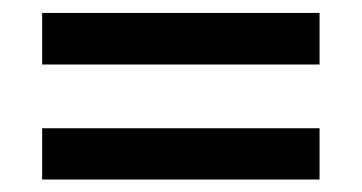

<svg xmlns="http://www.w3.org/2000/svg" viewBox="-20 -480 572 303"><path d="M484.3 -196.7H46.5V-277.6H484.3ZM484.3 -378.2H46.5V-459.6H484.3Z"/></svg>

Font: Khula SemiBold
Style: Regular
Weight: 600
Designer: Erin McLaughlin, Steve Matteson
Version: Version 1.002;PS 1.0;hotconv 1.0.72;makeotf.lib2.5.5900; ttf